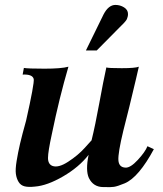

<svg xmlns="http://www.w3.org/2000/svg" viewBox="-20 -745 663 780"><path d="M605 -139Q575 -83 545 -47.5Q515 -12 486 0Q457 12 443 14Q429 16 407 15Q402 15 400 15Q359 15 341 -22Q327 -53 340 -116Q301 -66 236.5 -28.5Q172 9 122 13Q96 16 80 12Q64 8 55.5 -6Q47 -20 44.5 -38.5Q42 -57 47.5 -91Q53 -125 61.5 -161.5Q70 -198 86 -255Q120 -406 117 -424Q112 -444 72 -442L77 -469Q93 -466 161 -466Q229 -466 258 -474Q221 -348 191 -202Q175 -129 175 -103.5Q175 -78 193 -71Q217 -62 257 -88Q297 -114 324 -144L352 -175Q367 -236 383.5 -326.5Q400 -417 412 -471Q420 -468 474.5 -468Q529 -468 544 -474Q543 -470 532 -422Q521 -374 505.5 -311.5Q490 -249 481 -214Q459 -123 461 -94Q463 -65 490 -64Q510 -63 540 -95.5Q570 -128 579 -151ZM500 -688Q500 -682 498.5 -676.5Q497 -671 495.5 -667.5Q494 -664 489.5 -658.5Q485 -653 483 -651Q481 -649 474.5 -642.5Q468 -636 467 -635L373 -540H329L401 -687Q421 -725 449 -725Q468 -725 484 -715Q500 -705 500 -688Z"/></svg>

Font: GFS Artemisia
Style: Bold Italic
Weight: 700
Italic angle: -12°
Designer: Designed by Takis Katsoulidis and George D. Matthiopoulos.
Foundry: Designed by Takis Katsoulidis and George D. Matthiopoulos.
Version: Version 1.0